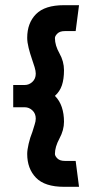

<svg xmlns="http://www.w3.org/2000/svg" viewBox="-20 -679 330 741"><path d="M192 -532Q192 -504 209.5 -473Q227 -442 227 -408Q227 -374 219 -350Q211 -326 192 -309Q210 -291 218.5 -265.5Q227 -240 227 -209Q227 -177 209.5 -144.5Q192 -112 192 -85Q192 -77 201.5 -67.5Q211 -58 230 -58H272L285 42H227Q153 42 119 7Q85 -28 85 -85Q85 -100 90.5 -124Q96 -148 105 -170Q109 -184 113.5 -197.5Q118 -211 118 -221Q118 -241 105 -253Q92 -265 76 -265H31V-351H76Q92 -351 105 -363Q118 -375 118 -395Q118 -405 113.5 -420Q109 -435 103 -452Q96 -472 90.5 -494Q85 -516 85 -533Q85 -590 119 -624.5Q153 -659 227 -659H285L272 -559H230Q211 -559 201.5 -549.5Q192 -540 192 -532Z"/></svg>

Font: Palanquin Dark
Style: Regular
Weight: 400
Designer: Pria Ravichandran
Version: Version 1.000